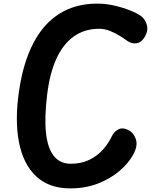

<svg xmlns="http://www.w3.org/2000/svg" viewBox="-20 -1034 836 1064"><path d="M369 10Q251.5 10 180.2 -57Q109 -124 85.2 -245.5Q61.5 -367 85.5 -529.5Q108.5 -687 164.8 -795Q221 -903 310 -958.5Q399 -1014 519.5 -1014Q566.5 -1014 615 -1002.8Q663.5 -991.5 702.8 -975.5Q742 -959.5 761.5 -945Q783 -929.5 793 -898.2Q803 -867 783.5 -831.5Q765 -799.5 738.2 -794.5Q711.5 -789.5 686 -807Q670 -819 644.8 -834.8Q619.5 -850.5 589.8 -862.5Q560 -874.5 530 -874.5Q447 -874.5 387.2 -830.8Q327.5 -787 291.2 -705.8Q255 -624.5 241.5 -511Q225.5 -382 235 -296.5Q244.5 -211 279 -168.8Q313.5 -126.5 371.5 -126.5Q431 -126.5 475.5 -148.5Q520 -170.5 550.8 -205.2Q581.5 -240 599 -277.5Q613.5 -308 638.5 -318.2Q663.5 -328.5 692.5 -312.5Q721 -298 733 -262.2Q745 -226.5 718.5 -177.5Q692.5 -130 642.5 -87Q592.5 -44 523 -17Q453.5 10 369 10Z"/></svg>

Font: Edu SA Hand Cursive
Style: Regular
Weight: 400
Designer: Tina and Corey Anderson, Eben Sorkin, Mirko Velimirovic
Foundry: Google for Education
Version: Version 2.000